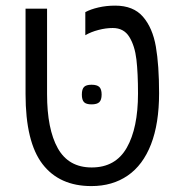

<svg xmlns="http://www.w3.org/2000/svg" viewBox="-20 -638 640 665"><path d="M68.5 -312V-608H143V-312Q143 -191 180.2 -124.5Q217.5 -58 297.5 -58Q380 -58 419 -126.2Q458 -194.5 458 -314Q458 -384.5 452.5 -431.8Q447 -479 428 -510Q409 -541 370.5 -541Q346.5 -541 320.8 -534.2Q295 -527.5 275.5 -516V-596Q294 -606 321 -612.2Q348 -618.5 379 -618.5Q442 -618.5 475.2 -580Q508.5 -541.5 519.8 -476.8Q531 -412 531 -315Q531 -210 503 -138Q475 -66 422.2 -29.8Q369.5 6.5 296.5 6.5Q185.5 6.5 127 -70Q68.5 -146.5 68.5 -312ZM263.5 -310.5Q263.5 -329 271 -336.8Q278.5 -344.5 297 -344.5Q316 -344.5 324 -336.8Q332 -329 332 -310.5Q332 -292 324 -284.2Q316 -276.5 297 -276.5Q278.5 -276.5 271 -284.2Q263.5 -292 263.5 -310.5Z"/></svg>

Font: JuliaMono Light
Style: Regular
Weight: 300
Monospace: yes
Designer: cormullion
Foundry: corm
Version: Version 0.054; ttfautohint (v1.8.4)